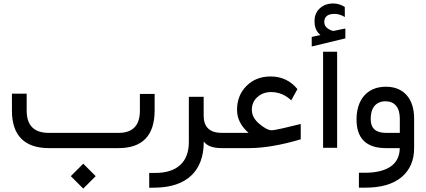

<svg xmlns="http://www.w3.org/2000/svg" viewBox="-20 -854 2457 1107"><path d="M261.2 -87.9C176.3 -87.9 133.8 -130.9 133.8 -216.3V-314H48.8V-215.8C48.8 -72.8 121.6 0 262.7 0H662.6C801.8 0 871.6 -72.8 871.6 -217.8V-312.5H786.6V-216.3C786.6 -130.9 745.6 -87.9 664.1 -87.9ZM460 233.4 531.7 161.6 460 89.8 388.2 161.6Z M1267.1 0C1274.4 0 1278.3 -14.2 1278.3 -42V-47.4C1278.3 -74.2 1274.4 -87.9 1267.1 -87.9H1259.3C1189.5 -87.9 1154.3 -121.1 1154.3 -187V-295.9H1068.8V-35.2C1068.8 80.6 1001 143.1 874.5 143.1H840.3V228.5L875.5 228C1057.1 225.6 1154.8 130.9 1154.8 -35.6V-38.6C1172.4 -12.7 1207 0 1259.3 0Z M1262.2 -87.9C1253.9 -87.9 1250 -74.2 1250 -47.4V-42C1250 -14.2 1253.9 0 1262.2 0H1413.6C1500.5 0 1600.6 -17.1 1713.9 -50.8V-139.2L1610.4 -114.3C1577.6 -106.9 1556.2 -103 1544.9 -103C1528.3 -103 1506.3 -114.3 1478.5 -137.2C1447.8 -161.6 1432.1 -189.5 1432.1 -220.7C1432.1 -251.5 1442.9 -275.9 1464.8 -294.9C1486.3 -314 1512.2 -323.2 1542.5 -323.2C1586.9 -323.2 1625.5 -307.1 1659.2 -275.4L1694.8 -340.3C1655.3 -388.7 1603.5 -413.1 1540 -413.1C1483.9 -413.1 1437.5 -395 1401.4 -358.9C1364.7 -322.3 1346.7 -276.4 1346.7 -220.2C1346.7 -170.9 1368.7 -127 1413.1 -87.9Z M1842.8 -2H1923.8V-555.7H1842.8ZM1777.3 -641.1V-585.9L1971.2 -632.8V-689.5C1965.8 -688.5 1956.1 -686.5 1940.9 -683.6C1925.8 -680.2 1914.6 -677.7 1906.2 -676.3C1904.8 -676.3 1904.8 -675.8 1902.3 -675.8C1898.9 -675.8 1896.5 -676.3 1892.6 -677.7C1861.8 -689.9 1850.6 -705.1 1849.6 -726.1C1849.6 -757.8 1869.1 -773.9 1908.2 -773.9C1928.2 -773.9 1948.2 -768.1 1968.3 -755.9L1967.8 -814C1946.8 -827.1 1924.8 -834 1901.4 -834C1870.1 -834 1844.2 -824.7 1824.2 -806.2C1803.7 -787.6 1793.5 -763.2 1793.5 -732.4C1793.5 -695.8 1803.7 -672.4 1827.6 -652.3Z M2367.7 -169.9C2367.7 -227.1 2353.5 -272 2325.2 -304.7C2296.4 -337.4 2256.3 -354 2205.1 -354C2092.3 -354 2035.6 -273.9 2035.6 -165.5C2035.6 -55.2 2092.3 0 2205.6 0H2284.7V1C2284.2 92.8 2213.4 142.1 2082.5 142.1H2049.3V228H2085.4C2176.8 228 2246.6 208 2294.9 167.5C2343.3 127 2367.7 70.8 2367.7 0ZM2117.2 -167.5C2117.2 -231.9 2147 -270 2203.1 -270C2254.4 -270 2285.2 -235.4 2285.2 -170.4V-87.9H2205.1C2146.5 -87.9 2117.2 -114.3 2117.2 -167.5Z"/></svg>

Font: Shabnam
Style: Regular
Weight: 400
Foundry: DejaVu fonts team - Redesigned by Saber Rastikerdar - Based on Vazir font
Version: Version 5.0.1